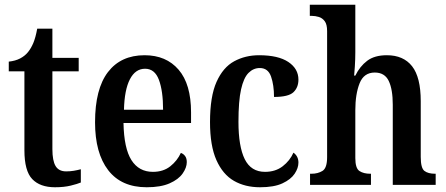

<svg xmlns="http://www.w3.org/2000/svg" viewBox="-20 -780 1881 810"><path d="M212 10Q149 10 116 -24.5Q83 -59 83 -146V-479H17V-520Q45 -523 65 -533.5Q85 -544 98 -560Q111 -576 120.5 -598.5Q130 -621 137 -659H201V-536H312V-479H201V-151Q201 -102 214.5 -79.5Q228 -57 259 -57Q276 -57 291 -59.5Q306 -62 321 -66V-10Q307 -4 278.5 3Q250 10 212 10Z M599 10Q492 10 436.5 -62Q381 -134 381 -264Q381 -405 435.5 -476Q490 -547 590 -547Q681 -547 733.5 -486Q786 -425 786 -306V-261H501Q503 -154 534.5 -104.5Q566 -55 625 -55Q669 -55 698.5 -78.5Q728 -102 743 -135Q754 -131 761 -121.5Q768 -112 768 -96Q768 -73 750.5 -48Q733 -23 695.5 -6.5Q658 10 599 10ZM668 -317Q668 -396 650.5 -443Q633 -490 592 -490Q551 -490 528 -445.5Q505 -401 503 -317Z M1077 10Q1014 10 967 -17Q920 -44 893 -104.5Q866 -165 866 -265Q866 -373 893.5 -434.5Q921 -496 968 -521.5Q1015 -547 1073 -547Q1154 -547 1196.5 -518.5Q1239 -490 1239 -444Q1239 -411 1218 -391Q1197 -371 1136 -371Q1136 -421 1123.5 -457Q1111 -493 1076 -493Q1049 -493 1028.5 -472.5Q1008 -452 997 -403Q986 -354 986 -266Q986 -162 1012.5 -108.5Q1039 -55 1098 -55Q1142 -55 1172.5 -78.5Q1203 -102 1218 -136Q1239 -121 1239 -94Q1239 -71 1223 -47Q1207 -23 1171.5 -6.5Q1136 10 1077 10Z M1288 0V-47H1294Q1321 -47 1340.5 -59Q1360 -71 1360 -117V-649Q1360 -677 1350 -690.5Q1340 -704 1325 -708.5Q1310 -713 1296 -713H1287V-760H1479V-560Q1479 -530 1477 -499.5Q1475 -469 1474 -461H1479Q1498 -500 1529 -523.5Q1560 -547 1612 -547Q1682 -547 1718.5 -500.5Q1755 -454 1755 -353V-118Q1755 -71 1770.5 -59Q1786 -47 1816 -47H1818V0H1637V-338Q1637 -403 1620 -438.5Q1603 -474 1561 -474Q1515 -474 1497 -428.5Q1479 -383 1479 -315V-113Q1479 -70 1496.5 -58.5Q1514 -47 1542 -47H1545V0Z"/></svg>

Font: Noto Serif Condensed SemiBold
Style: Regular
Weight: 600
Width: 3
Designer: Monotype Design Team
Foundry: Monotype Imaging Inc.
Version: Version 2.013